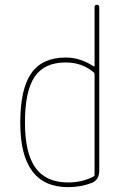

<svg xmlns="http://www.w3.org/2000/svg" viewBox="-20 -770 540 800"><path d="M253.9 -509.8Q165 -509.8 124.5 -450.2Q84 -390.6 84 -259.8Q84 -131.8 127.9 -70.8Q171.9 -9.8 263.7 -9.8Q322.3 -9.8 369.1 -34.2Q374 -36.1 374 -41V-460Q374 -465.8 370.1 -468.8Q321.3 -509.8 253.9 -509.8ZM263.7 9.8Q63.5 9.8 64.5 -259.8Q64.5 -399.4 110.4 -464.8Q156.2 -530.3 253.9 -530.3Q314.5 -530.3 369.1 -494.1Q374 -492.2 374 -496.1V-740.2Q374 -750 383.8 -750Q393.6 -750 393.6 -740.2V-59.6Q393.6 -20.5 362.3 -7.8Q316.4 9.8 263.7 9.8Z"/></svg>

Font: Rounded Mgen+ 1mn thin
Style: Regular
Weight: 100
Designer: [Source Han Sans]
Ryoko NISHIZUKA  (kana & ideographs); Paul D. Hunt (Latin, Greek & Cyrillic); Wenlong ZHANG  (bopomofo
Version: Version 1.059.20150602